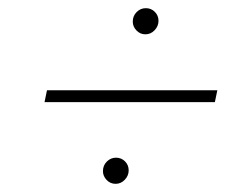

<svg xmlns="http://www.w3.org/2000/svg" viewBox="-20 -585 604 470"><path d="M89 -335 95 -364H512L506 -335ZM263 -135Q250 -135 241 -144.5Q232 -154 232 -166Q232 -180 241.5 -189.5Q251 -199 264 -199Q277 -199 286 -190Q295 -181 295 -168Q295 -155 285.5 -145Q276 -135 263 -135ZM336 -501Q323 -501 314 -510.5Q305 -520 305 -532Q305 -546 314.5 -555.5Q324 -565 337 -565Q350 -565 359 -556Q368 -547 368 -534Q368 -521 358.5 -511Q349 -501 336 -501Z"/></svg>

Font: Montserrat Thin ExtraLight
Style: Italic
Weight: 250
Italic angle: -11.3°
Version: Version 9.000